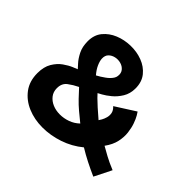

<svg xmlns="http://www.w3.org/2000/svg" viewBox="-138 -746 928 928"><g transform="rotate(45 326.0 -281.5)"><path d="M592 3Q556 -13 523.5 -29.5Q491 -46 460 -65Q415 -28 360 -9.5Q305 9 250 9Q195 9 149 -10.5Q103 -30 75 -67.5Q47 -105 47 -160Q47 -203 64 -231.5Q81 -260 104.5 -276.5Q128 -293 147.5 -301Q167 -309 172 -311Q169 -315 153.5 -331.5Q138 -348 124 -375.5Q110 -403 110 -441Q110 -484 133.5 -512.5Q157 -541 193.5 -556Q230 -571 272 -572Q314 -573 351 -559Q388 -545 411.5 -516Q435 -487 435 -443Q435 -407 418.5 -380Q402 -353 380 -335Q358 -317 340.5 -307.5Q323 -298 321 -297Q325 -292 337.5 -279.5Q350 -267 370.5 -248.5Q391 -230 417 -208Q420 -212 426 -222.5Q432 -233 436 -247.5Q440 -262 437 -277Q434 -292 419 -306L521 -371Q523 -369 531.5 -354.5Q540 -340 548 -317.5Q556 -295 559.5 -266.5Q563 -238 556 -206Q549 -174 525 -141Q546 -129 571.5 -115Q597 -101 636 -85ZM366 -134Q341 -154 318.5 -173Q296 -192 276 -213Q256 -234 237 -255Q210 -242 187.5 -225Q165 -208 165 -175Q165 -150 179 -132Q193 -114 215.5 -104.5Q238 -95 265 -95Q292 -95 318.5 -104.5Q345 -114 366 -134ZM255 -352Q265 -357 275 -363.5Q285 -370 295 -377Q305 -384 312.5 -391.5Q320 -399 325.5 -407.5Q331 -416 332 -425Q335 -446 324 -459.5Q313 -473 295 -478Q277 -483 259 -479Q241 -475 229 -463Q217 -451 218 -429Q219 -413 228 -393Q237 -373 255 -352Z"/></g></svg>

Font: Darker Grotesque Light ExtraBold
Style: Regular
Weight: 800
Version: Version 1.000;gftools[0.9.28]